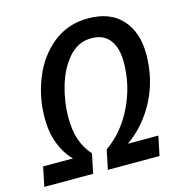

<svg xmlns="http://www.w3.org/2000/svg" viewBox="-133 -822 870 919"><g transform="rotate(-15 302.0 -362.5)"><path d="M-6 -96H142Q105 -132 83 -188.5Q61 -245 61 -317Q61 -418 98.5 -512Q136 -606 209.5 -665.5Q283 -725 384 -725Q494 -725 552 -660.5Q610 -596 610 -489Q610 -363 556 -260Q502 -157 414 -96H565L545 0H289L309 -96Q395 -156 445.5 -260Q496 -364 496 -478Q496 -550 465.5 -589.5Q435 -629 375 -629Q309 -629 263 -576.5Q217 -524 194 -445.5Q171 -367 171 -292Q171 -227 187 -180Q203 -133 236 -96L216 0H-26Z"/></g></svg>

Font: Noto Sans UI NarrowMedium
Style: Italic
Weight: 500
Width: 4
Italic angle: -12°
Designer: Monotype Design Team
Foundry: Monotype Imaging Inc.
Version: Version 1.001